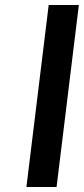

<svg xmlns="http://www.w3.org/2000/svg" viewBox="-20 -747 335 767"><path d="M85.5 0 174.5 -727H295L206 0Z"/></svg>

Font: Expletus Sans SemiBold
Style: Italic
Weight: 600
Italic angle: -7°
Version: Version 7.500